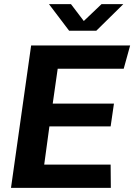

<svg xmlns="http://www.w3.org/2000/svg" viewBox="-20 -905 647 925"><path d="M33 0 130 -686H607L576 -574H258L234 -406H529L513 -296H218L193 -112H513L514 0ZM313 -757 216 -885H322L398 -785H364L469 -885H574L444 -757Z"/></svg>

Font: Chivo SemiBold
Style: Italic
Weight: 600
Italic angle: -8.05°
Designer: Hector Gatti
Foundry: Omnibus-Type
Version: Version 2.002